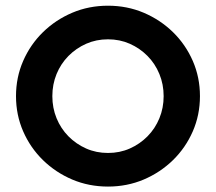

<svg xmlns="http://www.w3.org/2000/svg" viewBox="-20 -658 776 690"><path d="M368.1 12.5Q299.3 12.5 239.6 -12.8Q179.9 -38.2 134.4 -82.6Q88.9 -127.1 63.2 -186.1Q37.5 -245.1 37.5 -312.5Q37.5 -379.9 63.2 -438.9Q88.9 -497.9 134.4 -542.4Q179.9 -586.8 239.6 -612.2Q299.3 -637.5 368.1 -637.5Q436.8 -637.5 496.5 -612.2Q556.2 -586.8 601.7 -542.4Q647.2 -497.9 672.9 -438.9Q698.6 -379.9 698.6 -312.5Q698.6 -245.1 672.9 -186.1Q647.2 -127.1 601.7 -82.6Q556.2 -38.2 496.5 -12.8Q436.8 12.5 368.1 12.5ZM368.1 -108.3Q410.4 -108.3 446.5 -124.3Q482.6 -140.3 510.1 -168.1Q537.5 -195.8 552.8 -233Q568.1 -270.1 568.1 -312.5Q568.1 -354.9 552.8 -392Q537.5 -429.2 510.1 -456.9Q482.6 -484.7 446.5 -500.7Q410.4 -516.7 368.1 -516.7Q325.7 -516.7 289.6 -500.7Q253.5 -484.7 226 -456.9Q198.6 -429.2 183.3 -392Q168.1 -354.9 168.1 -312.5Q168.1 -270.1 183.3 -233Q198.6 -195.8 226 -168.1Q253.5 -140.3 289.6 -124.3Q325.7 -108.3 368.1 -108.3Z"/></svg>

Font: Afacad Flux
Style: Bold
Weight: 700
Designer: Kristian Moeller
Foundry: Dicotype
Version: Version 1.100